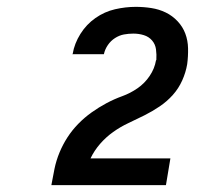

<svg xmlns="http://www.w3.org/2000/svg" viewBox="-20 -863 640 560"><path d="M130 -323V-324Q134 -347 139 -371Q144 -395 153.5 -418Q163 -441 176.5 -462Q190 -483 208 -501.5Q226 -520 247 -535Q268 -550 290.5 -562Q313 -574 336.5 -582.5Q360 -591 381 -605.5Q402 -620 416.5 -641.5Q431 -663 435 -687L436 -688Q437 -704 435 -719Q433 -734 423.5 -745Q414 -756 399.5 -760.5Q385 -765 369 -765Q355 -765 341.5 -762.5Q328 -760 315.5 -752Q303 -744 294.5 -731.5Q286 -719 283 -705H191L192 -706Q197 -736 214.5 -764Q232 -792 258.5 -810.5Q285 -829 315.5 -836Q346 -843 376 -843Q399 -843 421.5 -839.5Q444 -836 463.5 -826.5Q483 -817 498 -801Q513 -785 520.5 -765Q528 -745 528.5 -722Q529 -699 526 -676Q522 -652 511.5 -628.5Q501 -605 484 -586Q467 -567 445.5 -552.5Q424 -538 401 -526.5Q378 -515 354.5 -504Q331 -493 310 -478Q289 -463 272 -443.5Q255 -424 244 -401H477L464 -323Z"/></svg>

Font: Iosevka Extended
Style: Bold Italic
Weight: 700
Width: 7
Italic angle: -9°
Monospace: yes
Designer: Belleve Invis
Foundry: Belleve Invis
Version: Version 32.5.0; ttfautohint (v1.8.4)